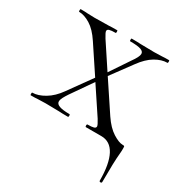

<svg xmlns="http://www.w3.org/2000/svg" viewBox="-134 -487 706 744"><g transform="rotate(30 219.5 -114.5)"><path d="M428 0Q428 13 427 22Q423 62 423 152Q423 157 417.5 157Q412 157 412 152Q412 78 391.5 39Q371 0 331 0H262Q259 0 259 -6Q259 -12 262 -12Q281 -12 289.5 -14.5Q298 -17 298 -24Q298 -30 285 -51L206 -170L140 -75Q132 -63 126.5 -52.5Q121 -42 121 -34Q121 -12 181 -12Q184 -12 184 -6Q184 0 181 0Q154 0 141 -1L81 -2L46 -1Q36 0 15 0Q13 0 13 -6Q13 -12 15 -12Q40 -12 69.5 -29.5Q99 -47 123 -81L197 -184L118 -303Q93 -341 66 -357.5Q39 -374 16 -374Q14 -374 14 -380Q14 -386 16 -386Q37 -386 47 -385L78 -384L141 -385Q155 -386 179 -386Q181 -386 181 -380Q181 -374 179 -374Q160 -374 151.5 -371.5Q143 -369 143 -362Q143 -356 156 -335L228 -226L285 -311Q306 -340 306 -353Q306 -364 292 -369Q278 -374 244 -374Q242 -374 242 -380Q242 -386 244 -386Q271 -386 285 -385L345 -384L380 -385Q390 -386 411 -386Q413 -386 413 -380Q413 -374 411 -374Q385 -374 357 -357.5Q329 -341 303 -305L236 -214L323 -83Q348 -46 375 -29Q402 -12 419 -12Q426 -12 427 -10.5Q428 -9 428 0Z"/></g></svg>

Font: Cormorant Garamond Light
Style: Regular
Weight: 300
Designer: Christian Thalmann (Catharsis Fonts)
Version: Version 3.000